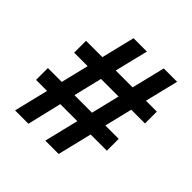

<svg xmlns="http://www.w3.org/2000/svg" viewBox="-184 -849 997 997"><g transform="rotate(45 315.0 -350.0)"><path d="M361 -274 399 -431H270L232 -274ZM240 -700H338L293 -516H417L462 -700H560L515 -516H595V-429H494L457 -276H555V-189H436L390 0H292L338 -189H213L168 0H70L116 -189H35V-276H137L174 -429H75V-516H195Z"/></g></svg>

Font: Renner* Medium
Style: Medium
Weight: 500
Version: Version 003.000 ; ttfautohint (v0.97) -l 8 -r 50 -G 200 -x 1